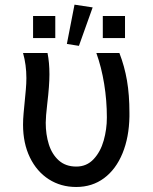

<svg xmlns="http://www.w3.org/2000/svg" viewBox="-20 -772 640 804"><path d="M76.5 -250Q76.5 -272 78.8 -297.5Q81 -323 83.5 -347Q86 -371.5 88.2 -397Q90.5 -422.5 90.5 -445Q90.5 -500.5 76.5 -550H179Q187 -510 187 -461Q187 -413.5 178 -338.5Q171.5 -283 171.5 -258Q171.5 -209 184.5 -167.5Q197.5 -126 226.2 -100.2Q255 -74.5 299.5 -74.5Q343 -74.5 372 -105.5Q401 -136.5 414.2 -183.5Q427.5 -230.5 427.5 -280Q427.5 -351.5 416.2 -420.8Q405 -490 383.5 -550H480Q501.5 -494.5 511.8 -434.5Q522 -374.5 522 -300V-284Q520.5 -197 493 -130Q465.5 -63 415.8 -26Q366 11 299 11Q235 11 184.5 -21.2Q134 -53.5 105.2 -112.8Q76.5 -172 76.5 -250ZM410.5 -705H503.5V-612.5H410.5ZM118.5 -705H211.5V-612.5H118.5ZM368 -741 310.5 -580 260 -588 292 -752.5Z"/></svg>

Font: JuliaMono Medium
Style: Regular
Weight: 500
Monospace: yes
Designer: cormullion
Foundry: corm
Version: Version 0.054; ttfautohint (v1.8.4)